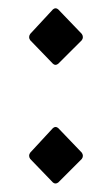

<svg xmlns="http://www.w3.org/2000/svg" viewBox="-20 -442 259 462"><path d="M120.1 -288.6Q113.3 -283.2 107.4 -288.6L52.7 -345.2Q47.4 -352.5 52.7 -360.4L107.4 -419.4Q113.8 -424.8 120.1 -419.4L176.8 -360.4Q182.1 -352.5 176.8 -345.2ZM120.1 -2.9Q113.3 2 107.4 -2.9L52.7 -59.6Q47.4 -67.4 52.7 -74.7L107.4 -133.8Q113.8 -139.2 120.1 -133.8L176.8 -74.7Q182.1 -66.9 176.8 -59.6Z"/></svg>

Font: Della Respira
Style: Regular
Weight: 500
Version: Version 0.201